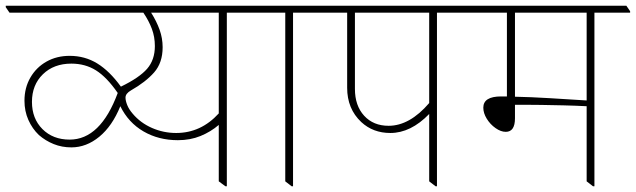

<svg xmlns="http://www.w3.org/2000/svg" viewBox="-44 -642 2209 667"><path d="M204 -130Q171 -130 142.5 -141.5Q114 -153 91 -173Q68 -195 54.5 -225.5Q41 -256 41 -292Q41 -337 61.5 -372.5Q82 -408 117.5 -428Q153 -448 198 -448Q251 -448 294 -421.5Q337 -395 376 -341Q440 -372 467 -403Q494 -434 494 -482Q494 -514 483.5 -542Q473 -570 454 -598H-11L-24 -617V-622H855L868 -603V-598H744V5H739L716 -12V-208Q688 -184 652.5 -169.5Q617 -155 574 -155Q507 -155 454.5 -185.5Q402 -216 374 -273Q346 -204 301 -167Q256 -130 204 -130ZM417 -247Q444 -215 484 -197.5Q524 -180 568 -180Q654 -180 716 -248V-598H481Q500 -568 510.5 -538.5Q521 -509 521 -478Q521 -424 491.5 -390.5Q462 -357 411 -328Q392 -317 392 -303Q392 -292 398 -277Q404 -262 417 -247ZM198 -157Q305 -157 365 -319Q327 -374 289.5 -397.5Q252 -421 204 -421Q143 -421 105 -384Q67 -347 67 -288Q67 -230 103.5 -193.5Q140 -157 198 -157Z M969 5 947 -12V-598H833L820 -617V-622H1085L1098 -603V-598H974V5Z M1312 -180Q1252 -180 1211 -218Q1162 -264 1162 -337V-598H1063L1050 -617V-622H1585L1598 -603V-598H1474V5H1469L1447 -12V-246Q1383 -180 1312 -180ZM1189 -333Q1189 -275 1221 -240Q1253 -205 1306 -205Q1379 -205 1447 -284V-598H1189Z M1713 -184Q1696 -184 1677.5 -197Q1659 -210 1647 -229.5Q1635 -249 1635 -268Q1635 -307 1697 -307Q1706 -307 1717 -307V-598H1571L1558 -617V-622H2132L2145 -603V-598H2021V5H2016L1994 -12V-273Q1955 -275 1913.5 -276Q1872 -277 1836.5 -277.5Q1801 -278 1780 -278Q1773 -278 1763 -278Q1753 -278 1745 -278V-231Q1745 -184 1713 -184ZM1745 -306Q1798 -305 1865 -301Q1932 -297 1994 -293V-598H1745Z"/></svg>

Font: Noto Serif Devanagari Thin
Style: Regular
Weight: 100
Designer: Universal Thirst, Indian Type Foundry and the Monotype Design Team
Foundry: Monotype Imaging Inc.
Version: Version 2.004; ttfautohint (v1.8.4.7-5d5b)